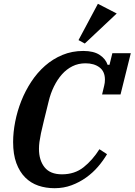

<svg xmlns="http://www.w3.org/2000/svg" viewBox="-20 -978 708 1010"><path d="M267 12Q221 12 181.5 -1.5Q142 -15 112.5 -44.5Q83 -74 66 -120Q49 -166 49 -231Q49 -282 60 -338Q71 -394 92 -447Q113 -500 144.5 -548Q176 -596 217 -632Q258 -668 308.5 -689Q359 -710 418 -710Q473 -710 504.5 -689Q536 -668 546 -637H556L571 -698H668L614 -481H517L528 -527Q532 -542 532 -559Q532 -602 503.5 -623.5Q475 -645 430 -645Q392 -645 361 -629.5Q330 -614 306 -587Q282 -560 264 -523.5Q246 -487 236 -445Q221 -383 211 -343.5Q201 -304 195.5 -277Q190 -250 187.5 -231.5Q185 -213 185 -195Q185 -135 214.5 -98Q244 -61 306 -61Q373 -61 420 -98.5Q467 -136 503 -193L543 -167Q523 -133 495.5 -101Q468 -69 433 -44Q398 -19 356.5 -3.5Q315 12 267 12ZM393 -767 495 -958 594 -907 426 -749Z"/></svg>

Font: IBM Plex Serif SemiBold
Style: Italic
Weight: 600
Italic angle: -14°
Designer: Mike Abbink, Paul van der Laan, Pieter van Rosmalen
Foundry: Bold Monday
Version: Version 2.5